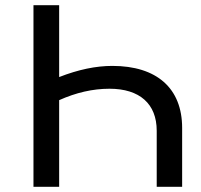

<svg xmlns="http://www.w3.org/2000/svg" viewBox="-20 -720 776 740"><path d="M208 0V-334C273 -363 337 -378 402 -378C518 -378 584 -320 584 -216V0H682V-227C682 -380 584 -466 413 -466C350 -466 282 -452 208 -423V-700H109V0Z"/></svg>

Font: Malon Grotesk Med
Style: Regular
Weight: 500
Designer: Julieta Ulanovsky
Foundry: Julieta Ulanovsky
Version: Version 7.200